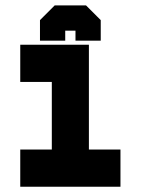

<svg xmlns="http://www.w3.org/2000/svg" viewBox="-20 -710 535 730"><path d="M57 0V-141.5H177V-398.5H57V-540H318V-141.5H438V0ZM120 -71H375.5H245V-469.5H120H245V-71H120ZM307 -689.5 363 -633.5V-555.5H267V-593.5H228V-555.5H132V-633.5L188 -689.5ZM281 -645.5H213L180 -609.5V-596.5V-609.5L213 -645.5H281L314 -609.5V-596.5V-609.5Z"/></svg>

Font: Tourney Thin Black
Style: Regular
Weight: 900
Version: Version 1.015